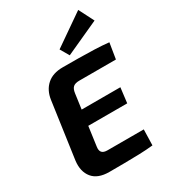

<svg xmlns="http://www.w3.org/2000/svg" viewBox="-226 -1059 1037 1171"><g transform="rotate(-30 292.5 -473.5)"><path d="M262 -693Q318 -693 374.5 -692.5Q431 -692 485 -690Q539 -688 585 -683L567 -572H309Q280 -572 266 -560Q252 -548 248 -518L200 -170Q196 -144 207 -131Q218 -118 246 -118H501L498 -7Q452 -2 399.5 -0.5Q347 1 293.5 1.5Q240 2 190 2Q109 2 72.5 -43Q36 -88 45 -161L101 -557Q110 -620 151 -656.5Q192 -693 262 -693ZM99 -412H506L493 -306H83ZM519 -949 573 -843 336 -735 300 -797Z"/></g></svg>

Font: Exo 2
Style: Bold Italic
Weight: 700
Italic angle: -8°
Designer: Natanael Gama
Foundry: Natanael Gama
Version: Version 2.010